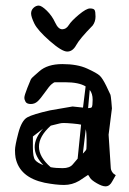

<svg xmlns="http://www.w3.org/2000/svg" viewBox="-20 -656 458 681"><path d="M218.5 -473.1C231.4 -473.1 241.9 -480.7 250.2 -495.8C258.5 -511 277.8 -534 308.1 -564.9L308.6 -565.4C315.4 -574.5 318.8 -585.1 318.8 -597.2C318.8 -609.2 317.7 -617 315.4 -620.6C313.2 -624.2 307.7 -626 299.1 -626C290.4 -626 277.3 -618.6 259.5 -603.8C241.8 -588.9 229.9 -576.7 223.9 -566.9C217.9 -557.1 210.1 -552.2 200.7 -552.2C191.2 -552.2 182.9 -560.2 175.5 -576.2C168.2 -592.1 158.4 -606.1 146 -618.2C133.6 -630.2 124.1 -636.2 117.4 -636.2C110.8 -636.2 104.6 -633.5 98.9 -628.2C93.2 -622.8 90.3 -616.1 90.3 -608.2C90.3 -600.2 94.2 -588.3 101.8 -572.5C109.5 -556.7 127.6 -536.2 156.2 -511C184.9 -485.8 205.6 -473.1 218.5 -473.1ZM305.2 -275.4C302.6 -273.4 298.3 -272.5 292.5 -272.5L293.9 -288.6L298.3 -336.9C305.2 -328.5 308.6 -316.9 308.6 -302.2C308.6 -287.6 307.5 -278.6 305.2 -275.4ZM267.6 -213.9C263.3 -173.8 259.3 -133.6 255.4 -93.3C251.1 -88.4 245.4 -81.5 238 -72.8C230.7 -64 218.8 -59.6 202.1 -59.6C185.5 -59.6 171.4 -60.7 159.7 -63C132 -87.1 118.2 -111.3 118.2 -135.7C118.2 -160.5 132.2 -185.4 160.2 -210.4C177.1 -214.4 187.4 -216.9 191.2 -218C194.9 -219.2 200.1 -219.7 206.8 -219.7C213.5 -219.7 224 -219.1 238.5 -217.8C253 -216.5 262.7 -215.2 267.6 -213.9ZM377 -271.5C377 -274.1 376.3 -282.2 375 -295.9C373.7 -309.6 372.6 -317.5 371.8 -319.8C371 -322.1 366.1 -332.4 357.2 -350.8C348.2 -369.2 340.4 -381.5 333.7 -387.7C327.1 -393.9 312.2 -402.3 289.1 -412.8C266 -423.4 236.7 -428.7 201.2 -428.7C165.7 -428.7 138.3 -420.1 119.1 -402.8C116.2 -400.2 112.9 -397.3 109.1 -394C105.4 -390.8 102.7 -388.4 101.1 -387C99.4 -385.5 97.7 -383.9 95.7 -382.1C93.8 -380.3 92.4 -378.8 91.6 -377.7C90.7 -376.5 89.8 -375.1 88.9 -373.3C87.9 -371.5 83.9 -361.7 76.9 -344C69.9 -326.3 66.4 -314.8 66.4 -309.6C66.4 -304.4 68 -299.3 71 -294.4C74.1 -289.6 80.2 -287.1 89.4 -287.1C98.5 -287.1 106.4 -290.2 113.3 -296.4C120.1 -302.6 128.7 -313.2 139.2 -328.1C149.6 -343.1 157.6 -352.9 163.1 -357.4C168.6 -362 172.5 -364.3 174.8 -364.3H210.9C243.2 -364.3 267.4 -359.4 283.7 -349.6C280.4 -324.5 277.3 -299.5 274.4 -274.4L237.3 -278.3L157.7 -264.6C117 -255.5 90 -247.2 76.7 -239.7C63.3 -232.3 52.7 -213.6 44.9 -183.8C37.1 -154.1 33.2 -134 33.2 -123.5C33.2 -113.1 33.9 -104.2 35.2 -96.7C44.6 -50.1 78.9 -20.5 138.2 -7.8C165.2 -2.6 188.2 0 207.3 0C226.3 0 244.1 -4.9 260.7 -14.6L291 -34.7L292.5 -35.6C293.8 -34.3 296.1 -30.9 299.3 -25.4C302.6 -19.9 310.5 -13.4 323.2 -6.1C335.9 1.2 346 4.9 353.5 4.9H354.5C364.3 4.9 372.2 -1.1 378.4 -13.2L390.6 -34.7L382.8 -40C377 -45.9 373.7 -52.2 373 -59.1L365.2 -178.2ZM273.9 -111.3C277.5 -140.3 280.9 -169.1 284.2 -197.8C286.1 -189.6 287.1 -176.7 287.1 -158.9C287.1 -141.2 286.9 -130.7 286.4 -127.4C285.9 -124.2 281.7 -118.8 273.9 -111.3ZM132.8 -199.7C113 -177.6 103 -155.8 103 -134.3C103 -112.8 113.3 -91.5 133.8 -70.3C119.5 -75.8 109.7 -81.9 104.5 -88.6C99.3 -95.3 96.7 -110 96.7 -132.8V-171.9Z"/></svg>

Font: Drukaatie burti
Style: Regular
Weight: 400
Version: Version 0.14.4